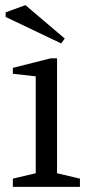

<svg xmlns="http://www.w3.org/2000/svg" viewBox="-20 -727 354 747"><path d="M30 0V-32L119 -53V-430L30 -440V-463L177 -500H202V-53L291 -32V0ZM218 -558 2 -661V-679L79 -707L232 -577Z"/></svg>

Font: Manuale
Style: Regular
Weight: 400
Designer: Eduardo Tunni / Pablo Cosgaya
Foundry: Eduardo Tunni / Pablo Cosgaya
Version: Version 1.002